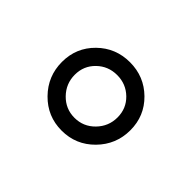

<svg xmlns="http://www.w3.org/2000/svg" viewBox="-57 -714 381 381"><g transform="rotate(-45 133.5 -523.0)"><path d="M37 -523Q37 -563 65.5 -591Q94 -619 134 -619Q174 -619 201.5 -591Q229 -563 229 -523Q229 -483 201.5 -455Q174 -427 134 -427Q94 -427 65.5 -455Q37 -483 37 -523ZM73 -523Q73 -498 91 -480.5Q109 -463 134 -463Q159 -463 176 -480.5Q193 -498 193 -523Q193 -548 176 -565.5Q159 -583 134 -583Q109 -583 91 -565.5Q73 -548 73 -523Z"/></g></svg>

Font: Amiri
Style: Regular
Weight: 400
Designer: Khaled Hosny
Version: Version 0.114